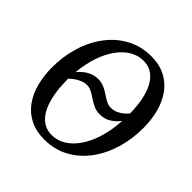

<svg xmlns="http://www.w3.org/2000/svg" viewBox="-196 -916 1088 1088"><g transform="rotate(45 348.0 -371.5)"><path d="M314 10Q249 10 200.5 -14.2Q152 -38.5 120.2 -81.8Q88.5 -125 73 -182Q57.5 -239 56.5 -304.5Q56 -397 80.5 -478Q105 -559 151.8 -620.8Q198.5 -682.5 264 -717.8Q329.5 -753 410.5 -753Q476 -753 524 -728.2Q572 -703.5 603.2 -660.2Q634.5 -617 650 -560.2Q665.5 -503.5 666 -439Q667 -347.5 642.8 -266.2Q618.5 -185 572.5 -123Q526.5 -61 461.2 -25.5Q396 10 314 10ZM325.5 -37.5Q373 -37.5 412.5 -63Q452 -88.5 482 -134.2Q512 -180 530.2 -241.8Q548.5 -303.5 552.5 -377Q534 -352 505 -332.5Q476 -313 435.5 -313Q409 -313 386.8 -323.2Q364.5 -333.5 345 -346.8Q325.5 -360 307 -370Q288.5 -380 269.5 -380Q248.5 -380 229.2 -372.2Q210 -364.5 194.2 -352.8Q178.5 -341 166.5 -329Q167 -308 167.8 -289.5Q168.5 -271 170 -253.5Q175.5 -202 188 -161.8Q200.5 -121.5 220 -94Q239.5 -66.5 266 -52Q292.5 -37.5 325.5 -37.5ZM453 -384Q478 -384 497.5 -393.2Q517 -402.5 531.2 -415.2Q545.5 -428 554 -438.5Q553.5 -456.5 552.8 -473Q552 -489.5 550 -505.5Q544.5 -550.5 532.5 -587Q520.5 -623.5 501.8 -649.5Q483 -675.5 457.2 -689.8Q431.5 -704 398 -704Q352.5 -704 313.8 -680.2Q275 -656.5 245 -613.8Q215 -571 195.8 -512.8Q176.5 -454.5 170 -385.5Q183.5 -402 201.2 -416.5Q219 -431 241.2 -440Q263.5 -449 289.5 -449Q316 -449 337.5 -439.2Q359 -429.5 377.8 -416.8Q396.5 -404 414.8 -394Q433 -384 453 -384Z"/></g></svg>

Font: Merriweather 36pt
Style: Italic
Weight: 400
Italic angle: -7.8°
Version: Version 2.101